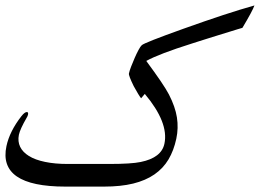

<svg xmlns="http://www.w3.org/2000/svg" viewBox="-55 -734 958 708"><path d="M883.3 -713.9Q876 -693.4 838.9 -631.3Q835.4 -630.4 822.3 -626.5Q809.1 -622.6 791.3 -616.9Q773.4 -611.3 752.7 -605Q731.9 -598.6 712.6 -592.5Q693.4 -586.4 677.7 -581.5Q662.1 -576.7 654.8 -574.2Q591.3 -554.2 549.8 -538.3Q508.3 -522.5 484.4 -509.3Q516.1 -466.3 536.9 -435.8Q557.6 -405.3 567.9 -385.7Q591.3 -340.3 597.4 -301Q603.5 -261.7 595.2 -222.7Q585.9 -179.2 566.4 -146.2Q546.9 -113.3 514.4 -90.8Q481.9 -68.4 436 -57.1Q390.1 -45.9 328.6 -45.9H186Q-63 -45.9 -31.2 -195.3Q-19.5 -250 24.4 -306.2Q36.1 -320.8 43.9 -320.8Q50.3 -320.8 48.3 -311.5Q47.4 -306.2 43 -299.3Q19 -257.8 14.6 -236.8Q9.8 -212.4 19.3 -192.6Q28.8 -172.9 51.8 -158.7Q74.7 -144.5 111.1 -137Q147.5 -129.4 194.8 -129.4H347.7Q429.2 -129.4 463.9 -136.7Q540.5 -152.3 551.3 -204.1Q567.9 -281.7 479 -387.7L465.3 -371.6Q457 -381.8 438 -416.5Q418.9 -455.6 420.4 -462.9Q422.4 -472.7 428.5 -488.5Q434.6 -504.4 441.7 -520.5Q448.7 -536.6 455.8 -549.8Q462.9 -563 467.8 -567.4Q476.6 -576.2 621.1 -627.9Q703.1 -657.2 767.8 -678.5Q832.5 -699.7 883.3 -713.9Z"/></svg>

Font: XB Kayhan
Style: Italic
Weight: 400
Italic angle: -12°
Designer: Behnam
Foundry: Irmug
Version: Version 7.300 2009